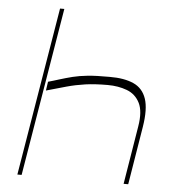

<svg xmlns="http://www.w3.org/2000/svg" viewBox="-52 -777 779 826"><g transform="rotate(5 337.5 -363.5)"><path d="M532 0H512.1L553.3 -251.4Q564.3 -317.1 546 -353.3Q527.7 -389.6 490.2 -403.6Q452.8 -417.6 407 -417.6Q351.9 -417.6 310.7 -411.8Q269.5 -405.9 230.8 -395.2Q192.1 -384.6 144.2 -370.7L149.9 -409.1Q162.6 -412.6 173.7 -416Q184.7 -419.4 195 -422.6Q225.9 -432.2 253.4 -439.1Q280.9 -446 317.6 -449.8Q354.4 -453.5 412.6 -453.1Q475.5 -453.5 515.8 -435.4Q556.1 -417.3 571 -373.2Q585.9 -329.2 573.2 -251.4ZM71.7 0H53.3L174 -727.3H192.5Z"/></g></svg>

Font: Inter Thin  BETA
Style: Italic
Weight: 100
Italic angle: -9.39999°
Designer: Rasmus Andersson
Foundry: rsms
Version: Version 3.011;git-f93a4a705